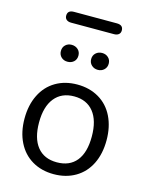

<svg xmlns="http://www.w3.org/2000/svg" viewBox="-129 -958 814 1047"><g transform="rotate(15 277.5 -435.0)"><path d="M387.5 -107.4Q425.8 -154.8 425.8 -244.9Q425.8 -335 387 -383.5Q348.1 -432.1 277.1 -432.1Q206.1 -432.1 167 -383.5Q127.9 -335 127.9 -245.6Q127.9 -156.2 166.5 -108.2Q205.1 -60.1 277.1 -60.1Q349.1 -60.1 387.5 -107.4ZM74.5 -112.5Q45.9 -169.9 45.9 -245.8Q45.9 -321.8 74.5 -379.4Q103 -437 155.5 -468Q208 -499 277.1 -499Q346.2 -499 399.2 -468Q452.1 -437 480.5 -379.4Q508.8 -321.8 508.8 -245.8Q508.8 -169.9 480.5 -112.5Q452.1 -55.2 399.2 -24.2Q346.2 6.8 277.1 6.8Q208 6.8 155.5 -24.2Q103 -55.2 74.5 -112.5ZM327.4 -618.4Q313 -631.8 313 -652.8Q313 -673.8 327.4 -687Q341.8 -700.2 362.8 -700.2Q383.8 -700.2 397.9 -687Q412.1 -673.8 412.1 -652.8Q412.1 -631.8 397.9 -618.4Q383.8 -605 362.8 -605Q341.8 -605 327.4 -618.4ZM156 -618.4Q142.1 -631.8 142.1 -652.8Q142.1 -673.8 156 -687Q169.9 -700.2 190.9 -700.2Q211.9 -700.2 226.6 -687Q241.2 -673.8 241.2 -652.3Q241.2 -630.9 227.1 -617.9Q212.9 -605 191.4 -605Q169.9 -605 156 -618.4ZM397.9 -877Q434.1 -877 434.1 -846.2Q434.1 -832 424.6 -824Q415 -815.9 397.9 -815.9H155.8Q139.2 -815.9 129.6 -824Q120.1 -832 120.1 -846.2Q120.1 -877 155.8 -877Z"/></g></svg>

Font: Nunito-Regular
Style: Regular
Weight: 400
Designer: Vernon Adams
Foundry: newtypography
Version: Version 3.000